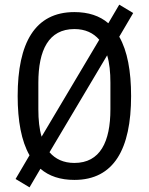

<svg xmlns="http://www.w3.org/2000/svg" viewBox="-20 -762 640 826"><path d="M300 12C470 12 544 -121 544 -349C544 -456 528 -543 493 -604L553 -706L493 -742L446 -662C409 -694 360 -710 300 -710C130 -710 56 -577 56 -349C56 -242 72 -155 107 -94L47 8L107 44L154 -36C191 -4 240 12 300 12ZM145 -292V-406C145 -546 189 -637 300 -637C347 -637 382 -620 407 -591L159 -174C149 -207 145 -247 145 -292ZM300 -61C253 -61 218 -78 193 -107L441 -524C451 -491 455 -451 455 -406V-292C455 -152 411 -61 300 -61Z"/></svg>

Font: IBM Plex Mono
Style: Regular
Weight: 400
Monospace: yes
Designer: Mike Abbink, Paul van der Laan, Pieter van Rosmalen
Foundry: Bold Monday
Version: Version 2.004